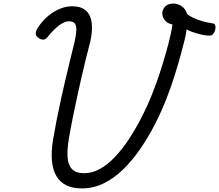

<svg xmlns="http://www.w3.org/2000/svg" viewBox="-20 -1034 1224 1073"><path d="M438 19Q336 19 295.5 -49.5Q255 -118 276 -251Q286 -310 297.5 -368Q309 -426 321.5 -483Q334 -540 347 -594.5Q360 -649 372.5 -701Q385 -753 397 -801Q405 -838 406.5 -863Q408 -888 399 -901.5Q390 -915 366 -915Q349 -915 329.5 -904.5Q310 -894 289 -874.5Q268 -855 245 -826Q234 -813 221.5 -812.5Q209 -812 194 -823Q181 -832 180 -845.5Q179 -859 190 -877Q215 -916 247 -943Q279 -970 314 -984.5Q349 -999 382 -999Q433 -999 460 -975Q487 -951 492.5 -905.5Q498 -860 484 -799Q472 -755 460 -705.5Q448 -656 435.5 -602.5Q423 -549 411 -492.5Q399 -436 387 -377.5Q375 -319 365 -260Q355 -200 357.5 -156.5Q360 -113 382 -89.5Q404 -66 451 -66Q496 -66 539.5 -90.5Q583 -115 624 -158.5Q665 -202 701.5 -258Q738 -314 770.5 -377Q803 -440 828.5 -504Q854 -568 873 -626Q894 -691 908 -741Q922 -791 931 -829.5Q940 -868 944 -897Q915 -903 901 -921Q887 -939 887 -959Q887 -981 903 -997.5Q919 -1014 949 -1014Q974 -1014 995 -999.5Q1016 -985 1025 -958Q1033 -948 1054.5 -937Q1076 -926 1106 -917Q1136 -908 1170 -903Q1180 -902 1183 -891Q1186 -880 1182.5 -866.5Q1179 -853 1170.5 -843.5Q1162 -834 1150 -835Q1138 -835 1122 -837.5Q1106 -840 1088 -845Q1070 -850 1053 -856Q1036 -862 1023 -870Q1020 -845 1012 -812Q1004 -779 991.5 -733Q979 -687 959 -622Q939 -556 910.5 -483Q882 -410 845 -338Q808 -266 764 -202Q720 -138 669 -88Q618 -38 560 -9.5Q502 19 438 19Z"/></svg>

Font: Playwrite IE
Style: Regular
Weight: 400
Designer: Veronika Burian, José Scaglione
Foundry: TypeTogether
Version: Version 1.002